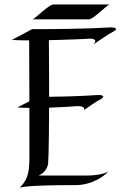

<svg xmlns="http://www.w3.org/2000/svg" viewBox="-20 -829 552 861"><path d="M429.2 -382.8Q424.8 -380.9 416 -375.5Q408.2 -370.6 393.8 -361.1Q379.4 -351.6 356 -335Q359.9 -342.3 355.7 -346.2Q351.6 -350.1 344.7 -351.6Q336.4 -353.5 325.2 -353Q307.6 -351.6 274.7 -349.6Q241.7 -347.7 200.2 -346.2Q200.2 -268.1 199.2 -219Q198.2 -169.9 197.8 -142.6Q196.8 -110.4 195.8 -95.2Q194.8 -85.4 189.9 -76.2Q186 -67.9 177.5 -58.6Q168.9 -49.3 153.8 -42H375Q390.6 -42 406.7 -43.9Q420.4 -45.4 436 -48.8Q451.7 -52.2 465.8 -59.1Q441.4 -36.1 417.5 -23.9Q393.6 -11.7 373.5 -6.3Q350.1 0 329.1 1Q281.2 1 238.8 1.5Q196.3 2 162.1 3.4Q127.9 4.9 103.8 7.1Q79.6 9.3 68.8 12.2Q84 -2.9 92.5 -17.6Q101.1 -32.2 105.5 -50.3Q109.9 -68.4 111.1 -91.1Q112.3 -113.8 111.8 -145V-345.2Q97.7 -345.2 84.2 -345.7Q70.8 -346.2 58.1 -347.2L111.8 -375Q111.8 -401.4 111.6 -430.4Q111.3 -459.5 111.3 -492.7Q111.3 -525.9 111.1 -564.2Q110.8 -602.5 110.8 -647.9Q88.9 -647.9 69.3 -648.4Q49.8 -648.9 33.2 -649.9L124 -698.2Q216.8 -698.2 282.5 -699.5Q348.1 -700.7 391.1 -702.1Q440.9 -704.1 474.1 -706.1Q490.7 -706.1 496.1 -703.4Q501.5 -700.7 500.5 -697.5Q499.5 -694.3 494.6 -690.9Q489.7 -687.5 485.8 -686Q481.9 -684.1 471.2 -677.7Q461.9 -672.4 445.1 -660.9Q428.2 -649.4 398.9 -629.9Q408.7 -640.6 407.2 -645.8Q405.8 -650.9 400.4 -653.3Q394 -655.8 382.8 -655.8Q373.5 -654.8 355 -654.1Q336.4 -653.3 311.8 -652.3Q287.1 -651.4 258.3 -650.4Q229.5 -649.4 199.2 -648.9Q199.7 -570.8 200 -508.8Q200.2 -446.8 200.2 -395Q250 -395.5 289.8 -396.7Q329.6 -397.9 357.9 -399.4Q391.1 -401.4 417 -402.8Q433.1 -403.3 438.5 -400.9Q443.8 -398.4 442.9 -395Q441.9 -391.6 437.3 -387.9Q432.6 -384.3 429.2 -382.8ZM472.2 -809.1Q467.3 -808.6 455.1 -798.1Q442.9 -787.6 428.5 -775.1Q414.1 -762.7 400.1 -752.4Q386.2 -742.2 377.9 -742.2H125Q128.4 -742.7 135 -747.8Q141.6 -752.9 150.4 -760.5Q159.2 -768.1 168.9 -776.4Q178.7 -784.7 188.2 -792Q197.8 -799.3 206.1 -804.2Q214.4 -809.1 220.2 -809.1Z"/></svg>

Font: Quintessential
Style: Regular
Weight: 400
Designer: Astigmatic (AOETI)
Foundry: Astigmatic (AOETI)
Version: Version 1.000